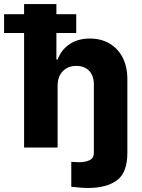

<svg xmlns="http://www.w3.org/2000/svg" viewBox="-66 -727 698 946"><path d="M309.6 -402.3Q268.1 -402.3 242.9 -375.7Q217.8 -349.1 217.8 -303.7V0H52.7V-564.5H-45.9V-657.2H52.7V-707H211.9V-657.2H309.6V-564.5H211.9V-433.6H217.8Q236.3 -482.4 277.3 -509.8Q318.4 -537.1 377 -537.1Q432.1 -537.1 473.9 -512.5Q515.6 -487.8 538.6 -442.9Q561.5 -397.9 561.5 -337.9V26.4Q561.5 124 510 161.6Q458.5 199.2 367.2 199.2Q347.7 199.2 329.8 197.5Q312 195.8 297.9 194.3L285.2 193.4V70.3Q310.5 72.3 323.2 72.3Q355 72.3 375.7 62Q396.5 51.8 396.5 26.4V-306.6Q397.5 -351.6 374.3 -377Q351.1 -402.3 309.6 -402.3Z"/></svg>

Font: Pretendard JP ExtraBold
Style: Regular
Weight: 800
Designer: Base glyphs from Inter by Rasmus Andersson; Hangeul glyphs from Noto Sans CJK(Source Han Sans) by Jang Soo-young and Kan
Foundry: Kil Hyung-jin
Version: Version 1.309